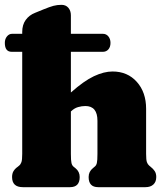

<svg xmlns="http://www.w3.org/2000/svg" viewBox="-26 -775 684 795"><path d="M-6 -597.5Q-6 -613.5 2.8 -624.2Q11.5 -635 24 -635H66V-642.5Q66 -672.5 80.5 -692.5Q95 -712.5 119.5 -722L155 -736.5Q179.5 -746.5 195.2 -750.8Q211 -755 228.5 -755Q246.5 -755 257 -742.8Q267.5 -730.5 267.5 -711.5V-635H400Q414 -635 422.8 -624.2Q431.5 -613.5 431.5 -597.5Q431.5 -580.5 422.8 -570.5Q414 -560.5 400 -560.5H267.5V-392Q321.5 -440 363 -459.5Q404.5 -479 440 -479Q502 -479 540.5 -436Q579 -393 579 -324.5V-138Q579 -113 582.2 -103.8Q585.5 -94.5 591.5 -89.5L597.5 -84.5Q608.5 -76 614.8 -66.2Q621 -56.5 621 -42Q621 -22 609 -11Q597 0 576.5 0H380.5Q341 0 341 -42Q341 -64.5 358.5 -78.5L365.5 -84.5Q372.5 -89.5 375 -99.8Q377.5 -110 377.5 -138V-275Q377.5 -336 327.5 -336Q312.5 -336 297 -331.5Q281.5 -327 267.5 -313.5V-138Q267.5 -110 270 -99.8Q272.5 -89.5 279 -84.5L286.5 -78.5Q304 -64.5 304 -42Q304 0 264 0H68.5Q24 0 24 -42Q24 -56.5 30 -66.5Q36 -76.5 47.5 -84.5L53.5 -89.5Q59.5 -94.5 62.8 -103.8Q66 -113 66 -138V-560.5H22.5Q-6 -560.5 -6 -597.5Z"/></svg>

Font: Fraunces 72pt S100 Black
Style: Regular
Weight: 900
Version: Version 1.000; ttfautohint (v1.8.3)